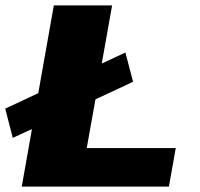

<svg xmlns="http://www.w3.org/2000/svg" viewBox="-36 -695 744 715"><path d="M11.5 -181.5 -16.5 -290.5 106.5 -348 164.5 -675H381.5L343 -458.5L431 -499.5L459.5 -390.5L319.5 -325L287 -143.5H618.5L593 0H45L83 -214.5Z"/></svg>

Font: Anybody ExtraExpanded ExtraBold
Style: Italic
Weight: 800
Width: 8
Italic angle: -10°
Designer: Tyler Finck
Foundry: Etcetera Type Company
Version: Version 1.010; ttfautohint (v1.8.3) -l 8 -r 50 -G 200 -x 14 